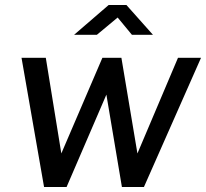

<svg xmlns="http://www.w3.org/2000/svg" viewBox="-20 -747 823 767"><path d="M507 -608H591L485 -727H414L276 -608H367L450 -677ZM783 -516H691L529 -134L465 -516H389L225 -134L163 -516H66L156 0H246L405 -369L467 0H555Z"/></svg>

Font: United Sans Medium
Style: Italic
Weight: 500
Italic angle: -8°
Designer: Pablo Impallari, Rodrigo Fuenzalida (Modified by Dan O. Williams)
Version: Version 1.000;PS 001.000;hotconv 1.0.88;makeotf.lib2.5.64775